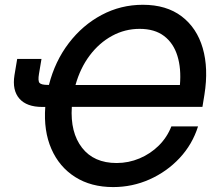

<svg xmlns="http://www.w3.org/2000/svg" viewBox="-20 -759 887 791"><path d="M446.3 11.7Q355 11.7 289.6 -29.8Q224.1 -71.3 191.7 -145.5Q159.2 -219.7 166.5 -318.4H154.3Q89.8 -318.4 59.8 -352.8Q29.8 -387.2 39.6 -449.2L50.8 -516.1H150.9L140.6 -454.6Q135.7 -425.8 142.8 -417.5Q149.9 -409.2 177.2 -409.2H181.6Q206.5 -506.8 263.4 -581.3Q320.3 -655.8 398.9 -697.5Q477.5 -739.3 568.4 -739.3Q665.5 -739.3 728.3 -691.7Q791 -644 815.2 -560.8Q839.4 -477.5 822.3 -369.6L814 -318.8H275.9Q269 -213.4 317.9 -150.4Q366.7 -87.4 460.4 -87.4Q509.8 -87.4 554.9 -106.4Q600.1 -125.5 634.3 -159.4Q668.5 -193.4 686 -238.3H795.9Q772.5 -164.1 720 -107.9Q667.5 -51.8 596.4 -20Q525.4 11.7 446.3 11.7ZM291 -408.7H721.2Q727.1 -476.6 710.9 -528.8Q694.8 -581.1 656 -610.6Q617.2 -640.1 555.2 -640.1Q494.6 -640.1 441.7 -611.3Q388.7 -582.5 349.6 -530.5Q310.5 -478.5 291 -408.7Z"/></svg>

Font: Inter Display Medium
Style: Italic
Weight: 500
Italic angle: -9.39999°
Designer: Rasmus Andersson
Foundry: rsms
Version: Version 4.000;git-a52131595